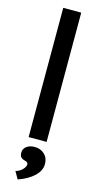

<svg xmlns="http://www.w3.org/2000/svg" viewBox="-147 -780 546 1062"><g transform="rotate(15 125.5 -249.0)"><path d="M74 0V-740H177V0ZM76 242 52 200Q73 195 89.5 179Q106 163 106 148Q106 142 102.5 138Q99 134 87 131Q69 126 63 117Q57 108 57 93Q57 71 75 57.5Q93 44 122 44Q155 44 177.5 65Q200 86 200 121Q200 159 166 191Q132 223 76 242Z"/></g></svg>

Font: Lexend
Style: Regular
Weight: 400
Designer: Bonnie Shaver-Troup, Thomas Jockin
Foundry: Lexend
Version: Version 1.007; ttfautohint (v1.8.3)